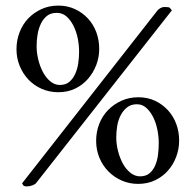

<svg xmlns="http://www.w3.org/2000/svg" viewBox="-20 -653 701 687"><path d="M470 -280Q449 -280 435 -269Q421 -258 412 -241Q403 -224 399.5 -203Q396 -182 396 -161Q396 -137 402.5 -112Q409 -87 420 -67Q431 -47 447 -34.5Q463 -22 481 -22Q502 -22 515 -33Q528 -44 535.5 -61.5Q543 -79 545.5 -100Q548 -121 548 -141Q548 -165 543 -189.5Q538 -214 528 -234Q518 -254 503.5 -267Q489 -280 470 -280ZM183 -607Q162 -607 148.5 -596.5Q135 -586 126.5 -568.5Q118 -551 114.5 -530Q111 -509 111 -488Q111 -464 117 -439.5Q123 -415 134 -394.5Q145 -374 160.5 -361.5Q176 -349 194 -349Q215 -349 228 -360Q241 -371 249 -388.5Q257 -406 260 -427Q263 -448 263 -468Q263 -492 258 -516.5Q253 -541 242.5 -561.5Q232 -582 217.5 -594.5Q203 -607 183 -607ZM189 -633Q221 -633 248 -620.5Q275 -608 294.5 -587Q314 -566 324.5 -538Q335 -510 335 -478Q335 -448 324.5 -420.5Q314 -393 295 -371Q276 -349 249 -336Q222 -323 189 -323Q157 -323 129.5 -335Q102 -347 82 -368Q62 -389 50.5 -417Q39 -445 39 -477Q39 -509 50 -537.5Q61 -566 81 -587Q101 -608 128.5 -620.5Q156 -633 189 -633ZM110 1Q107 6 96.5 10Q86 14 76 14Q65 14 62.5 9Q60 4 59 3L543 -615Q547 -620 554 -624Q561 -628 568 -628Q585 -628 587.5 -625Q590 -622 595 -616ZM475 -305Q508 -305 534.5 -292.5Q561 -280 580.5 -259Q600 -238 610.5 -210Q621 -182 621 -150Q621 -120 610.5 -92Q600 -64 581 -42.5Q562 -21 535 -8Q508 5 474 5Q443 5 415.5 -7Q388 -19 367.5 -40Q347 -61 335.5 -89Q324 -117 324 -149Q324 -181 335 -209.5Q346 -238 366.5 -259Q387 -280 414.5 -292.5Q442 -305 475 -305Z"/></svg>

Font: Vermiglione Medium
Style: Regular
Weight: 500
Version: Version 1.000